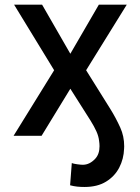

<svg xmlns="http://www.w3.org/2000/svg" viewBox="-20 -565 584 799"><path d="M331.7 213.1Q315.3 213.1 301.3 211.6Q287.3 210.2 271.7 206L278.8 113.6Q285.9 116.5 301.3 118.6Q316.8 120.7 324.6 120.7Q353 120.7 376.4 95.5Q394.2 76.3 394.2 43.3Q394.2 33 392.4 21.3Q390.3 1.8 381.2 -18.3Q372.2 -38.4 356.5 -63.6L272.7 -195.7L153.1 0H36.6L205.3 -272.7L38.7 -545.5H155.2L272.7 -341.3L391.3 -545.5H507.5L338.4 -272.7L438.9 -111.9Q462.4 -74.2 480.5 -34.1Q496.8 1.8 496.8 43.7L496.4 53.6Q495 96.2 476.2 132.5Q457.4 168.7 421.3 190.9Q385.3 213.1 331.7 213.1Z"/></svg>

Font: Linik Sans Medium
Style: Regular
Weight: 500
Designer: Rasmus Andersson (font), Cristiano Sobral (main changes)
Foundry: rsms
Version: Version 3.018;June 1, 2022;FontCreator 14.0.0.2814 64-bit; t